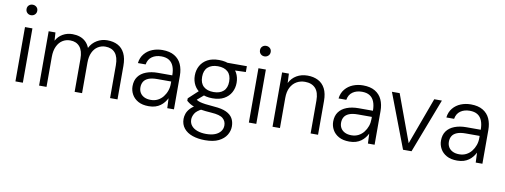

<svg xmlns="http://www.w3.org/2000/svg" viewBox="-72 -1140 4691 1782"><g transform="rotate(10 2273.5 -248.5)"><path d="M81 0V-512H151V0ZM116 -630Q95 -630 80.5 -644Q66 -658 66 -680Q66 -702 80.5 -715.5Q95 -729 116 -729Q137 -729 152 -715.5Q167 -702 167 -680Q167 -658 152 -644Q137 -630 116 -630Z M304 0V-512H368L373 -435Q396 -478 437 -501Q478 -524 528 -524Q565 -524 596.5 -513.5Q628 -503 652 -480.5Q676 -458 690 -423Q714 -471 758.5 -497.5Q803 -524 855 -524Q913 -524 955 -502Q997 -480 1020 -433.5Q1043 -387 1043 -316V0H973V-309Q973 -387 940.5 -425Q908 -463 848 -463Q810 -463 778 -443Q746 -423 727.5 -383.5Q709 -344 709 -287V0H639V-310Q639 -387 606.5 -425Q574 -463 517 -463Q476 -463 444 -442.5Q412 -422 393 -381.5Q374 -341 374 -282V0Z M1338 12Q1278 12 1238.5 -10Q1199 -32 1179 -68Q1159 -104 1159 -145Q1159 -199 1185 -235Q1211 -271 1259 -289.5Q1307 -308 1369 -308H1505Q1505 -358 1491 -393Q1477 -428 1448.5 -446Q1420 -464 1375 -464Q1323 -464 1287.5 -439Q1252 -414 1244 -365H1171Q1177 -417 1207 -453Q1237 -489 1281 -506.5Q1325 -524 1375 -524Q1444 -524 1488.5 -497.5Q1533 -471 1554 -424.5Q1575 -378 1575 -317V0H1512L1508 -93Q1498 -73 1483 -54Q1468 -35 1447.5 -20Q1427 -5 1400 3.5Q1373 12 1338 12ZM1347 -49Q1384 -49 1413 -64Q1442 -79 1462.5 -105Q1483 -131 1494 -162.5Q1505 -194 1505 -228V-250H1375Q1322 -250 1291 -237Q1260 -224 1246.5 -201Q1233 -178 1233 -148Q1233 -119 1246 -97Q1259 -75 1284.5 -62Q1310 -49 1347 -49Z M1908 232Q1841 232 1789 214Q1737 196 1707.5 159.5Q1678 123 1678 71Q1678 48 1686.5 22.5Q1695 -3 1717.5 -28Q1740 -53 1781 -74L1837 -48Q1782 -21 1765.5 8.5Q1749 38 1749 64Q1749 99 1769.5 123.5Q1790 148 1826 160.5Q1862 173 1908 173Q1956 173 1990 160Q2024 147 2043 122.5Q2062 98 2062 66Q2062 26 2032.5 0.5Q2003 -25 1923 -30Q1863 -34 1823.5 -40.5Q1784 -47 1758 -56Q1732 -65 1715 -76Q1698 -87 1683 -100V-123L1780 -213L1845 -191L1746 -106L1753 -134Q1765 -126 1776 -119.5Q1787 -113 1804.5 -108Q1822 -103 1854 -98.5Q1886 -94 1939 -90Q2010 -85 2052 -65.5Q2094 -46 2113 -13.5Q2132 19 2132 63Q2132 106 2108.5 144.5Q2085 183 2036 207.5Q1987 232 1908 232ZM1908 -163Q1844 -163 1800 -187Q1756 -211 1733.5 -252Q1711 -293 1711 -343Q1711 -395 1734 -436Q1757 -477 1800.5 -500.5Q1844 -524 1908 -524Q1973 -524 2016.5 -500.5Q2060 -477 2082.5 -436Q2105 -395 2105 -343Q2105 -293 2082.5 -252Q2060 -211 2016.5 -187Q1973 -163 1908 -163ZM1908 -222Q1968 -222 2001.5 -252.5Q2035 -283 2035 -343Q2035 -404 2001.5 -434.5Q1968 -465 1908 -465Q1849 -465 1814.5 -434.5Q1780 -404 1780 -343Q1780 -283 1814 -252.5Q1848 -222 1908 -222ZM1993 -451 1970 -512H2172V-457Z M2281 0V-512H2351V0ZM2316 -630Q2295 -630 2280.5 -644Q2266 -658 2266 -680Q2266 -702 2280.5 -715.5Q2295 -729 2316 -729Q2337 -729 2352 -715.5Q2367 -702 2367 -680Q2367 -658 2352 -644Q2337 -630 2316 -630Z M2504 0V-512H2568L2572 -424Q2596 -472 2640.5 -498Q2685 -524 2743 -524Q2800 -524 2843 -502Q2886 -480 2909.5 -434.5Q2933 -389 2933 -318V0H2863V-310Q2863 -388 2828 -425.5Q2793 -463 2729 -463Q2685 -463 2650 -442.5Q2615 -422 2594.5 -382.5Q2574 -343 2574 -284V0Z M3229 12Q3169 12 3129.5 -10Q3090 -32 3070 -68Q3050 -104 3050 -145Q3050 -199 3076 -235Q3102 -271 3150 -289.5Q3198 -308 3260 -308H3396Q3396 -358 3382 -393Q3368 -428 3339.5 -446Q3311 -464 3266 -464Q3214 -464 3178.5 -439Q3143 -414 3135 -365H3062Q3068 -417 3098 -453Q3128 -489 3172 -506.5Q3216 -524 3266 -524Q3335 -524 3379.5 -497.5Q3424 -471 3445 -424.5Q3466 -378 3466 -317V0H3403L3399 -93Q3389 -73 3374 -54Q3359 -35 3338.5 -20Q3318 -5 3291 3.5Q3264 12 3229 12ZM3238 -49Q3275 -49 3304 -64Q3333 -79 3353.5 -105Q3374 -131 3385 -162.5Q3396 -194 3396 -228V-250H3266Q3213 -250 3182 -237Q3151 -224 3137.5 -201Q3124 -178 3124 -148Q3124 -119 3137 -97Q3150 -75 3175.5 -62Q3201 -49 3238 -49Z M3734 0 3539 -512H3612L3775 -69L3938 -512H4010L3814 0Z M4245 12Q4185 12 4145.5 -10Q4106 -32 4086 -68Q4066 -104 4066 -145Q4066 -199 4092 -235Q4118 -271 4166 -289.5Q4214 -308 4276 -308H4412Q4412 -358 4398 -393Q4384 -428 4355.5 -446Q4327 -464 4282 -464Q4230 -464 4194.5 -439Q4159 -414 4151 -365H4078Q4084 -417 4114 -453Q4144 -489 4188 -506.5Q4232 -524 4282 -524Q4351 -524 4395.5 -497.5Q4440 -471 4461 -424.5Q4482 -378 4482 -317V0H4419L4415 -93Q4405 -73 4390 -54Q4375 -35 4354.5 -20Q4334 -5 4307 3.5Q4280 12 4245 12ZM4254 -49Q4291 -49 4320 -64Q4349 -79 4369.5 -105Q4390 -131 4401 -162.5Q4412 -194 4412 -228V-250H4282Q4229 -250 4198 -237Q4167 -224 4153.5 -201Q4140 -178 4140 -148Q4140 -119 4153 -97Q4166 -75 4191.5 -62Q4217 -49 4254 -49Z"/></g></svg>

Font: DM Sans 12pt Light
Style: Regular
Weight: 300
Version: Version 4.004;gftools[0.9.30]